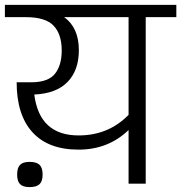

<svg xmlns="http://www.w3.org/2000/svg" viewBox="-30 -750 740 784"><path d="M291 -139Q412 -139 495 -219V0H565V-680H690V-730H-10V-680H75Q156 -680 189 -645Q222 -610 222 -544Q222 -484 195 -449.5Q168 -415 101 -414H38Q38 -281 102.5 -210Q167 -139 291 -139ZM292 -545Q292 -637 232 -680H495V-281Q413 -197 291 -197Q131 -197 110 -364Q200 -368 246 -415.5Q292 -463 292 -545ZM91 14Q119 14 131.5 2Q144 -10 144 -37Q144 -65 131.5 -77Q119 -89 91 -89Q64 -89 52 -77Q40 -65 40 -37Q40 -10 52 2Q64 14 91 14Z"/></svg>

Font: Glegoo
Style: Regular
Weight: 400
Version: Version 2.0.1; ttfautohint (v0.9) -r 48 -G 60